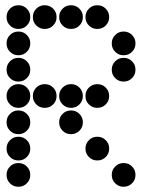

<svg xmlns="http://www.w3.org/2000/svg" viewBox="-20 -715 640 730"><path d="M49 -695Q31 -695 18 -682Q5 -669 5 -651V-649Q5 -631 18 -618Q31 -605 49 -605H51Q69 -605 82 -618Q95 -631 95 -649V-651Q95 -669 82 -682Q69 -695 51 -695ZM149 -695Q131 -695 118 -682Q105 -669 105 -651V-649Q105 -631 118 -618Q131 -605 149 -605H151Q169 -605 182 -618Q195 -631 195 -649V-651Q195 -669 182 -682Q169 -695 151 -695ZM249 -695Q231 -695 218 -682Q205 -669 205 -651V-649Q205 -631 218 -618Q231 -605 249 -605H251Q269 -605 282 -618Q295 -631 295 -649V-651Q295 -669 282 -682Q269 -695 251 -695ZM349 -695Q331 -695 318 -682Q305 -669 305 -651V-649Q305 -631 318 -618Q331 -605 349 -605H351Q369 -605 382 -618Q395 -631 395 -649V-651Q395 -669 382 -682Q369 -695 351 -695ZM49 -595Q31 -595 18 -582Q5 -569 5 -551V-549Q5 -531 18 -518Q31 -505 49 -505H51Q69 -505 82 -518Q95 -531 95 -549V-551Q95 -569 82 -582Q69 -595 51 -595ZM449 -595Q431 -595 418 -582Q405 -569 405 -551V-549Q405 -531 418 -518Q431 -505 449 -505H451Q469 -505 482 -518Q495 -531 495 -549V-551Q495 -569 482 -582Q469 -595 451 -595ZM49 -495Q31 -495 18 -482Q5 -469 5 -451V-449Q5 -431 18 -418Q31 -405 49 -405H51Q69 -405 82 -418Q95 -431 95 -449V-451Q95 -469 82 -482Q69 -495 51 -495ZM449 -495Q431 -495 418 -482Q405 -469 405 -451V-449Q405 -431 418 -418Q431 -405 449 -405H451Q469 -405 482 -418Q495 -431 495 -449V-451Q495 -469 482 -482Q469 -495 451 -495ZM49 -395Q31 -395 18 -382Q5 -369 5 -351V-349Q5 -331 18 -318Q31 -305 49 -305H51Q69 -305 82 -318Q95 -331 95 -349V-351Q95 -369 82 -382Q69 -395 51 -395ZM149 -395Q131 -395 118 -382Q105 -369 105 -351V-349Q105 -331 118 -318Q131 -305 149 -305H151Q169 -305 182 -318Q195 -331 195 -349V-351Q195 -369 182 -382Q169 -395 151 -395ZM249 -395Q231 -395 218 -382Q205 -369 205 -351V-349Q205 -331 218 -318Q231 -305 249 -305H251Q269 -305 282 -318Q295 -331 295 -349V-351Q295 -369 282 -382Q269 -395 251 -395ZM349 -395Q331 -395 318 -382Q305 -369 305 -351V-349Q305 -331 318 -318Q331 -305 349 -305H351Q369 -305 382 -318Q395 -331 395 -349V-351Q395 -369 382 -382Q369 -395 351 -395ZM49 -295Q31 -295 18 -282Q5 -269 5 -251V-249Q5 -231 18 -218Q31 -205 49 -205H51Q69 -205 82 -218Q95 -231 95 -249V-251Q95 -269 82 -282Q69 -295 51 -295ZM249 -295Q231 -295 218 -282Q205 -269 205 -251V-249Q205 -231 218 -218Q231 -205 249 -205H251Q269 -205 282 -218Q295 -231 295 -249V-251Q295 -269 282 -282Q269 -295 251 -295ZM49 -195Q31 -195 18 -182Q5 -169 5 -151V-149Q5 -131 18 -118Q31 -105 49 -105H51Q69 -105 82 -118Q95 -131 95 -149V-151Q95 -169 82 -182Q69 -195 51 -195ZM349 -195Q331 -195 318 -182Q305 -169 305 -151V-149Q305 -131 318 -118Q331 -105 349 -105H351Q369 -105 382 -118Q395 -131 395 -149V-151Q395 -169 382 -182Q369 -195 351 -195ZM49 -95Q31 -95 18 -82Q5 -69 5 -51V-49Q5 -31 18 -18Q31 -5 49 -5H51Q69 -5 82 -18Q95 -31 95 -49V-51Q95 -69 82 -82Q69 -95 51 -95ZM449 -95Q431 -95 418 -82Q405 -69 405 -51V-49Q405 -31 418 -18Q431 -5 449 -5H451Q469 -5 482 -18Q495 -31 495 -49V-51Q495 -69 482 -82Q469 -95 451 -95Z"/></svg>

Font: Doto Rounded Black
Style: Regular
Weight: 900
Monospace: yes
Version: Version 1.000